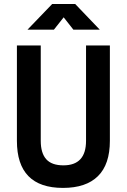

<svg xmlns="http://www.w3.org/2000/svg" viewBox="-20 -918 626 948"><path d="M291 9.8Q63.5 9.8 63.5 -222.7V-693.4H181.2V-222.7Q181.2 -162.1 208.3 -131.8Q235.4 -101.6 293 -101.6Q404.8 -101.6 404.8 -222.7V-693.4H522.5V-222.7Q522.5 -106.4 463.6 -48.3Q404.8 9.8 291 9.8ZM115.7 -771.5 237.8 -898.4H351.1L472.7 -771.5H342.3L294.4 -832.5L246.1 -771.5Z"/></svg>

Font: Cascadia Mono PL SemiBold
Style: Regular
Weight: 600
Monospace: yes
Designer: Aaron Bell
Foundry: Saja Typeworks
Version: Version 2404.023; ttfautohint (v1.8.4)